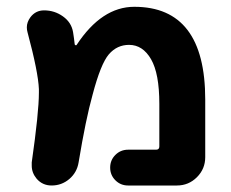

<svg xmlns="http://www.w3.org/2000/svg" viewBox="-20 -577 694 576"><path d="M204.1 -444.3Q204.1 -442.4 206.5 -441.4Q209 -440.4 210 -442.4Q285.2 -556.6 382.8 -556.6Q595.7 -556.6 595.7 -278.3V-105.5Q595.7 -70.3 570.8 -45.4Q545.9 -20.5 510.7 -20.5H364.3Q341.8 -20.5 326.2 -36.1Q310.5 -51.8 310.5 -74.2Q310.5 -96.7 326.2 -112.3Q341.8 -127.9 364.3 -127.9H448.2Q458 -127.9 458 -137.7V-265.6Q458 -356.4 433.1 -399.4Q408.2 -442.4 367.2 -442.4Q331.1 -442.4 306.6 -414.1Q282.2 -385.7 257.8 -293Q237.3 -219.7 215.8 -89.8Q210.9 -59.6 188 -40Q165 -20.5 134.8 -20.5Q107.4 -20.5 89.8 -41Q75.2 -58.6 75.2 -80.1Q75.2 -85 75.2 -89.8Q96.7 -240.2 96.7 -298.8Q96.7 -304.7 96.7 -309.6Q94.7 -360.4 62.5 -480.5Q60.5 -487.3 60.5 -495.1Q60.5 -510.7 71.3 -525.4Q86.9 -545.9 112.3 -545.9Q143.6 -545.9 168.9 -527.8Q194.3 -509.8 199.2 -480.5Q202.1 -462.9 204.1 -444.3Z"/></svg>

Font: Gen Jyuu GothicX Bold
Style: Bold
Weight: 700
Designer: Ryoko NISHIZUKA (kana &amp; ideographs); Paul D. Hunt (Latin, Greek &amp; Cyrillic); Wenlong ZHANG (bopomofo); Sandoll C
Version: Version 1.058.20140828